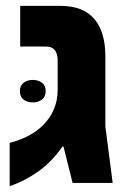

<svg xmlns="http://www.w3.org/2000/svg" viewBox="-20 -625 428 656"><path d="M13 11V-137Q84 -155 127 -197Q177 -248 177 -318V-418Q177 -466 137 -466H49V-605H186Q264 -605 302 -560.5Q340 -516 340 -433V-193L365 0H228L197 -124H193Q157 -72 110.5 -39Q64 -6 13 11ZM48 -314Q48 -333 61 -342.5Q74 -352 92 -352Q110 -352 123 -342.5Q136 -333 136 -314Q136 -294 123 -284.5Q110 -275 92 -275Q74 -275 61 -284.5Q48 -294 48 -314Z"/></svg>

Font: Noto Sans Hebrew SemiCondensed ExtraBold
Style: Regular
Weight: 800
Width: 4
Designer: Monotype Design Team
Foundry: Monotype Imaging Inc.
Version: Version 2.004; ttfautohint (v1.8.4.7-5d5b)